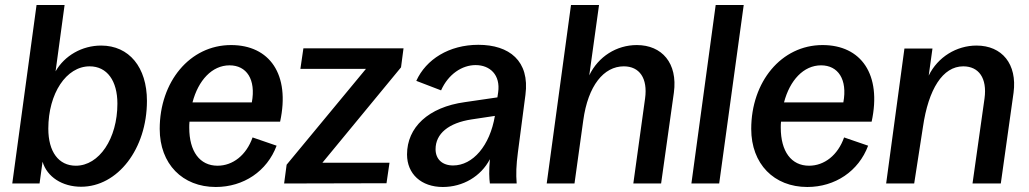

<svg xmlns="http://www.w3.org/2000/svg" viewBox="-20 -733 4110 767"><path d="M304 13C450 13 567 -138 567 -330C567 -464 496 -551 384 -551C308 -551 238 -511 202 -448L238 -713H126L29 0H138L150 -87C168 -26 229 13 304 13ZM283 -71C214 -71 173 -127 173 -219C173 -360 245 -468 338 -468C408 -468 449 -410 449 -319C449 -179 376 -71 283 -71Z M842 14C953 14 1047 -49 1085 -151L989 -184C964 -113 910 -71 849 -71C778 -71 736 -128 736 -223C736 -231 736 -238 737 -247H1099C1140 -436 1057 -553 903 -553C738 -553 618 -406 618 -218C618 -78 709 14 842 14ZM749 -324C772 -412 827 -472 897 -472C965 -472 1003 -416 986 -324Z M1115 0 1524 -1 1536 -83H1268L1582 -464L1592 -540H1192L1180 -458H1442L1125 -75Z M1749 14C1829 14 1901 -28 1937 -97C1933 -52 1934 -20 1937 0H2044C2041 -38 2042 -72 2049 -125L2079 -354C2097 -490 2014 -554 1891 -554C1774 -554 1682 -496 1643 -410L1742 -372C1771 -437 1826 -473 1880 -473C1937 -473 1980 -434 1970 -364L1967 -344L1837 -325C1691 -305 1606 -224 1606 -116C1606 -38 1663 14 1749 14ZM1720 -137C1720 -199 1772 -242 1864 -256L1957 -270C1937 -151 1869 -72 1790 -72C1747 -72 1720 -97 1720 -137Z M2164 0H2275L2310 -252C2329 -391 2392 -468 2472 -468C2535 -468 2568 -420 2557 -340L2510 0H2621L2672 -363C2688 -481 2624 -553 2524 -553C2443 -553 2370 -507 2334 -432L2373 -713H2261Z M2742 0H2853L2951 -713H2839Z M3205 14C3316 14 3410 -49 3448 -151L3352 -184C3327 -113 3273 -71 3212 -71C3141 -71 3099 -128 3099 -223C3099 -231 3099 -238 3100 -247H3462C3503 -436 3420 -553 3266 -553C3101 -553 2981 -406 2981 -218C2981 -78 3072 14 3205 14ZM3112 -324C3135 -412 3190 -472 3260 -472C3328 -472 3366 -416 3349 -324Z M3520 0H3632L3667 -226C3689 -377 3746 -468 3828 -468C3890 -468 3924 -421 3913 -340L3865 0H3978L4029 -363C4044 -477 3983 -551 3881 -551C3801 -551 3726 -505 3690 -431L3705 -539H3593Z"/></svg>

Font: Ronzino Medium
Style: Italic
Weight: 500
Italic angle: -7.99998°
Designer: Nunzio Mazzaferro
Foundry: Collletttivo
Version: Version 1.000;Glyphs 3.3 (3337)